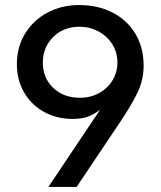

<svg xmlns="http://www.w3.org/2000/svg" viewBox="-20 -740 637 762"><path d="M284 2 455 -253Q504 -326 527 -375Q550 -424 550 -480Q550 -552 517 -606.5Q484 -661 426 -690.5Q368 -720 294 -720Q225 -720 168.5 -690Q112 -660 79.5 -606.5Q47 -553 47 -486Q47 -422 76 -372.5Q105 -323 155.5 -295.5Q206 -268 268 -268Q302 -268 326 -276Q350 -284 377 -304L172 2ZM446 -492Q446 -454 427 -422Q408 -390 374 -371Q340 -352 297 -352Q232 -352 191 -391.5Q150 -431 150 -492Q150 -552 191 -593Q232 -634 296 -634Q336 -634 370.5 -615.5Q405 -597 425.5 -564.5Q446 -532 446 -492Z"/></svg>

Font: Geom
Style: Regular
Weight: 400
Version: Version 1.102